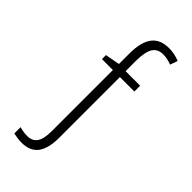

<svg xmlns="http://www.w3.org/2000/svg" viewBox="-298 -783 1081 1081"><g transform="rotate(45 242.5 -242.0)"><path d="M428 -707 412 -662Q377 -676 346 -676Q301 -676 281.5 -645Q262 -614 261 -542V-459H377V-413H262V70Q262 155 230.5 197.5Q199 240 131 240Q102 240 66 232V182Q98 191 127 191Q168 191 187 163Q206 135 206 75V-413H119V-445L206 -461V-544Q206 -636 239.5 -680Q273 -724 343 -724Q386 -724 428 -707Z"/></g></svg>

Font: Noto Sans UI NarrowLight
Style: Regular
Weight: 300
Width: 4
Designer: Monotype Design Team
Foundry: Monotype Imaging Inc.
Version: Version 1.001